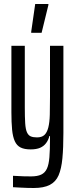

<svg xmlns="http://www.w3.org/2000/svg" viewBox="-20 -739 378 960"><path d="M149 201Q134 201 116.5 200.5Q99 200 81.5 199Q64 198 45 197V140Q52 140 66 141Q80 142 98.5 142.5Q117 143 135 143Q167 143 186 134Q205 125 214.5 104.5Q224 84 227 47.5Q230 11 230 -45V-59H227Q222 -39 210.5 -23.5Q199 -8 180.5 0Q162 8 133 8Q102 8 83 -1.5Q64 -11 54 -33Q44 -55 40.5 -90.5Q37 -126 37 -178V-510H104V-203Q104 -153 106 -122.5Q108 -92 115 -77Q122 -62 134 -57Q146 -52 165 -52Q189 -52 202 -64Q215 -76 221.5 -101.5Q228 -127 229 -165.5Q230 -204 230 -255V-510H297V-74Q297 0 292 52.5Q287 105 273 137.5Q259 170 229 185.5Q199 201 149 201ZM136 -575V-580L156 -719H222V-714L188 -575Z"/></svg>

Font: Saira UltraCondensed Medium
Style: Regular
Weight: 500
Width: 1
Designer: Hector Gatti with collaboration of the Omnibus-Type team
Foundry: Omnibus-Type
Version: Version 1.101